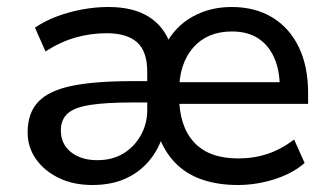

<svg xmlns="http://www.w3.org/2000/svg" viewBox="-20 -520 948 549"><path d="M244 9Q190 9 148.5 -11Q107 -31 83 -65Q59 -99 59 -141Q59 -197 89.5 -229Q120 -261 185.5 -274.5Q251 -288 358 -288H417V-227H360Q283 -227 238 -220Q193 -213 173.5 -195.5Q154 -178 154 -147Q154 -108 183 -85Q212 -62 258 -62Q301 -62 332.5 -81Q364 -100 382.5 -133Q401 -166 401 -205V-315Q401 -373 372 -399Q343 -425 285 -425Q240 -425 197 -413Q154 -401 110 -373L80 -441Q108 -460 142.5 -473Q177 -486 215 -493Q253 -500 290 -500Q361 -500 405.5 -472Q450 -444 468 -391H453Q480 -444 530 -472Q580 -500 642 -500Q710 -500 759 -470Q808 -440 834.5 -385Q861 -330 861 -254V-223H479V-285H797L780 -270Q780 -319 764 -355Q748 -391 718 -410.5Q688 -430 643 -430Q573 -430 532.5 -384Q492 -338 492 -257V-247Q492 -160 534.5 -113.5Q577 -67 661 -67Q706 -67 745 -80Q784 -93 821 -121L851 -54Q817 -24 765 -7.5Q713 9 660 9Q602 9 556.5 -7Q511 -23 480 -55.5Q449 -88 433 -134H446Q433 -91 405 -58.5Q377 -26 337 -8.5Q297 9 244 9Z"/></svg>

Font: Nunito Sans 12pt ExtraLight 10pt Medium
Style: Regular
Weight: 500
Version: Version 3.101;gftools[0.9.27]